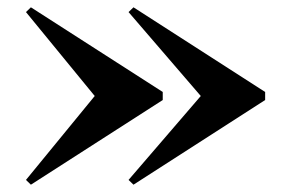

<svg xmlns="http://www.w3.org/2000/svg" viewBox="-20 -650 770 525"><path d="M345 -145 331.5 -158 529 -387.5 331.5 -617 345 -630 705 -398.5V-376.5ZM64.5 -145 51 -158 239 -387.5 51 -617 64.5 -630 425 -398.5V-376.5Z"/></svg>

Font: Bodoni Moda 9pt
Style: Bold
Weight: 700
Designer: Owen Earl
Foundry: indestructible type
Version: Version 2.005